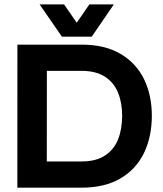

<svg xmlns="http://www.w3.org/2000/svg" viewBox="-20 -866 754 886"><path d="M356.7 -660Q463.7 -660 536 -617.5Q608.3 -575 644.5 -501Q680.7 -427 680.7 -331Q680.3 -234 644.2 -159.5Q608 -85 535.7 -42.5Q463.3 0 356.7 0H60L60.3 -660ZM196 -121H356.7Q422 -121 463.5 -147.7Q505 -174.3 524.2 -221.3Q543.3 -268.3 543.7 -331Q543.7 -392 524.5 -438.8Q505.3 -485.7 463.8 -512.3Q422.3 -539 356.7 -539H196.3ZM403.3 -696.7H265.7L162.7 -845.7H275.7L334 -761L392.3 -845.7H505.3Z"/></svg>

Font: Nata Sans
Style: Regular
Weight: 400
Designer: Daniel Uzquiano Cruz
Version: Version 1.001